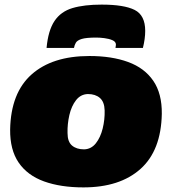

<svg xmlns="http://www.w3.org/2000/svg" viewBox="-20 -804 745 833"><path d="M342 9Q243 9 171 -17Q99 -43 61 -98.5Q23 -154 24 -242Q27 -401 117 -481Q207 -561 368 -561Q465 -561 536 -535Q607 -509 645 -453.5Q683 -398 682 -310Q679 -151 589.5 -71Q500 9 342 9ZM345 -156Q376 -157 396 -182.5Q416 -208 425.5 -246.5Q435 -285 434 -325Q433 -362 413.5 -379Q394 -396 361 -396Q330 -395 310 -369.5Q290 -344 281 -305Q272 -266 273 -227Q273 -189 292.5 -172.5Q312 -156 345 -156ZM421 -784Q518 -784 564 -761Q610 -738 610 -670Q610 -636 600 -596H481Q483 -607 483 -610Q483 -623 468 -629.5Q453 -636 433 -638.5Q413 -641 398 -641Q354 -641 334.5 -635Q315 -629 309 -618.5Q303 -608 301 -596H182Q189 -672 216.5 -713Q244 -754 294.5 -769Q345 -784 421 -784Z"/></svg>

Font: Georama Expanded Black
Style: Italic
Weight: 900
Width: 7
Italic angle: -9°
Designer: Jean-Baptiste Levee
Foundry: Production Type
Version: Version 1.000